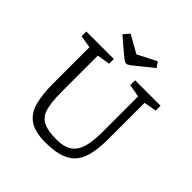

<svg xmlns="http://www.w3.org/2000/svg" viewBox="-217 -999 1179 1179"><g transform="rotate(45 372.0 -409.5)"><path d="M355 12Q263 12 214.5 -21.5Q166 -55 149 -120Q132 -185 132 -278V-593L50 -607V-648H289V-607L205 -593V-278Q205 -189 219.5 -139Q234 -89 274 -69Q314 -49 389 -49Q457 -49 493 -75.5Q529 -102 543 -153Q557 -204 557 -278V-591L474 -606V-648H695V-606L613 -591V-278Q613 -208 602.5 -154Q592 -100 565 -63Q538 -26 487 -7Q436 12 355 12ZM364 -681Q352 -681 333 -696Q314 -711 280 -740L219 -793L252 -831L367 -766L490 -829L514 -794L447 -740Q407 -707 389.5 -694Q372 -681 364 -681Z"/></g></svg>

Font: Faustina Light
Style: Regular
Weight: 300
Designer: Alfonso Garcia
Foundry: http://www.omnibus-type.com
Version: Version 1.200